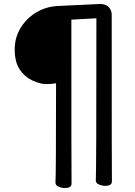

<svg xmlns="http://www.w3.org/2000/svg" viewBox="-20 -800 678 966"><path d="M306 146Q291 146 275 139.5Q259 133 259 118Q262 86 262 -381Q241 -377 211 -377Q181 -377 142 -395.5Q103 -414 78.5 -451.5Q54 -489 54 -551Q54 -612 84.5 -661Q115 -710 165 -739Q215 -768 274 -770L484 -780Q514 -780 528 -763.5Q542 -747 542 -726Q542 89 543 113Q543 135 509 135Q494 135 478 128.5Q462 122 462 107Q465 76 465 -708L339 -701Q339 101 340 124Q340 146 306 146Z"/></svg>

Font: LXGW WenKai TC
Style: Bold
Weight: 700
Designer: LXGW / Fontworks Inc.
Foundry: LXGW / Fontworks Inc.
Version: Version 1.330;April 28, 2024